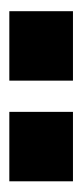

<svg xmlns="http://www.w3.org/2000/svg" viewBox="100 -866 179 420"><g transform="rotate(-90 190.0 -655.5)"><path d="M155.8 -585.9H3.9V-725.1H155.8ZM376 -585.9H224.1V-725.1H376Z"/></g></svg>

Font: Archivo-RBTV
Style: Regular
Weight: 500
Designer: Hector Gatti
Foundry: Hector Gatti
Version: ""